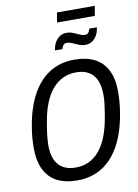

<svg xmlns="http://www.w3.org/2000/svg" viewBox="-106 -1061 822 1141"><g transform="rotate(-10 305.5 -490.0)"><path d="M266 12Q194 12 144.5 -14Q95 -40 69.5 -92.5Q44 -145 44 -223Q44 -252 46.5 -284Q49 -316 55 -350Q74 -464 117 -541.5Q160 -619 224 -658.5Q288 -698 372 -698Q445 -698 495 -672Q545 -646 570.5 -594.5Q596 -543 596 -464Q596 -436 593.5 -404Q591 -372 585 -337Q566 -223 523 -145Q480 -67 415.5 -27.5Q351 12 266 12ZM270 -65Q314 -65 349.5 -81.5Q385 -98 413 -131Q441 -164 460.5 -212.5Q480 -261 491 -325Q496 -353 499 -374Q502 -395 504 -410.5Q506 -426 506.5 -438.5Q507 -451 507 -462Q507 -517 491 -552Q475 -587 444.5 -604.5Q414 -622 370 -622Q326 -622 290 -605Q254 -588 226 -555.5Q198 -523 178.5 -474.5Q159 -426 148 -362Q143 -335 140 -314Q137 -293 135.5 -277Q134 -261 133 -249Q132 -237 132 -226Q132 -171 148 -135.5Q164 -100 195 -82.5Q226 -65 270 -65ZM269 -772Q273 -800 284.5 -820Q296 -840 313.5 -851.5Q331 -863 353 -863Q375 -863 393.5 -855.5Q412 -848 429 -840Q446 -832 462 -832Q475 -832 482 -840.5Q489 -849 492 -864H538Q535 -836 523 -815.5Q511 -795 493.5 -784Q476 -773 453 -773Q432 -773 413.5 -781Q395 -789 378.5 -796.5Q362 -804 346 -804Q332 -804 325 -795.5Q318 -787 314 -772ZM310 -933 320 -992H548L538 -933Z"/></g></svg>

Font: Archivo Condensed
Style: Italic
Weight: 400
Width: 3
Italic angle: -10°
Designer: Hector Gatti
Foundry: Omnibus-Type
Version: Version 2.001